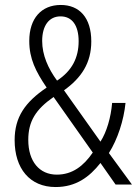

<svg xmlns="http://www.w3.org/2000/svg" viewBox="-20 -744 557 774"><path d="M225 -724C147 -724 98 -670 98 -579C98 -507 124 -456 168 -391C81 -332 39 -272 39 -179C39 -65 100 10 204 10C286 10 340 -30 385 -87L446 0H512L419 -127C454 -182 479 -259 486 -329H432C427 -270 410 -212 385 -173L238 -380C308 -430 348 -490 348 -577C348 -673 300 -724 225 -724ZM224 -678C271 -678 297 -641 297 -578C297 -512 271 -459 210 -419C174 -468 150 -522 150 -579C150 -641 178 -678 224 -678ZM196 -353 354 -129C317 -75 272 -40 209 -40C139 -40 94 -93 94 -180C94 -255 124 -303 196 -353Z"/></svg>

Font: Noto Sans Arabic UI Cn Lt
Style: Regular
Weight: 300
Width: 3
Designer: Monotype Design Team, Nadine Chahine and Nizar Qandah
Foundry: Monotype Imaging Inc.
Version: Version 2.010